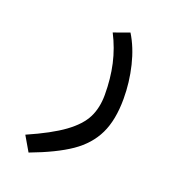

<svg xmlns="http://www.w3.org/2000/svg" viewBox="-129 -604 858 924"><g transform="rotate(20 300.0 -142.0)"><path d="M369 -172.5Q369 -256 352.8 -328.5Q336.5 -401 302 -468L382.5 -497Q420.5 -435.5 440.5 -353Q460.5 -270.5 460.5 -185.5Q460.5 -77 426 -5.5Q391.5 66 318.8 116Q246 166 119 213.5L75 138Q191.5 87 255.2 40.5Q319 -6 344 -56Q369 -106 369 -172.5Z"/></g></svg>

Font: JuliaMono Italic
Style: Regular
Weight: 400
Italic angle: -9°
Monospace: yes
Designer: cormullion
Foundry: corm
Version: Version 0.049; ttfautohint (v1.8.4)